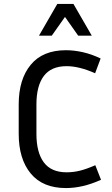

<svg xmlns="http://www.w3.org/2000/svg" viewBox="-20 -945 569 975"><path d="M165 -265Q165 -171 202.5 -120.5Q240 -70 318 -70Q352 -70 385 -78Q418 -86 464 -106L493 -32Q444 -10 400 0Q356 10 315 10Q197 10 136 -64Q75 -138 75 -265V-415Q75 -542 136 -616Q197 -690 315 -690Q356 -690 400.5 -680Q445 -670 491 -648L463 -573Q382 -609 318 -609Q240 -609 202.5 -559Q165 -509 165 -415ZM377 -764 310 -859 243 -764H178L271 -925H353L446 -764Z"/></svg>

Font: Inria Sans
Style: Regular
Weight: 400
Designer: Black Foundry Team
Foundry: Black Foundry
Version: Version 1.2; ttfautohint (v1.8.3)